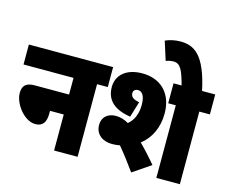

<svg xmlns="http://www.w3.org/2000/svg" viewBox="-120 -1067 1492 1246"><g transform="rotate(15 626.0 -444.0)"><path d="M0 -622V-488H336V-376H104C40 -376 24 -345 24 -303C24 -232 98 -134 173 -134C221 -134 244 -163 244 -224V-242H336V0H494V-488H566V-622Z M688 -138C706 -138 723 -140 740 -143C778 -98 817 -47 856 8L977 -74C944 -114 904 -158 866 -196C929 -245 967 -322 967 -417C967 -555 882 -632 761 -632C650 -632 591 -573 591 -496C591 -407 647 -357 756 -340L788 -445C751 -453 730 -464 730 -492C730 -510 744 -520 761 -520C790 -520 809 -492 809 -432C809 -374 789 -326 752 -296C724 -313 694 -321 667 -321C611 -321 575 -289 575 -237C575 -170 628 -138 688 -138ZM1181 -488H1252V-622H972V-488H1023V0H1181Z M1028 -615H1165C1115 -857 1036 -896 945 -896C910 -896 875 -888 845 -875L885 -749C900 -755 919 -759 936 -759C984 -759 1001 -715 1028 -615Z"/></g></svg>

Font: Noto Sans Condensed Black
Style: Regular
Weight: 900
Width: 3
Designer: Monotype Design Team
Foundry: Monotype Imaging Inc.
Version: Version 2.013